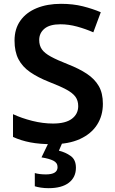

<svg xmlns="http://www.w3.org/2000/svg" viewBox="-20 -744 600 1004"><path d="M518 -201Q518 -139 487.5 -91.5Q457 -44 398 -17Q339 10 253 10Q188 10 138.5 0.5Q89 -9 48 -28V-147Q93 -126 148.5 -112Q204 -98 257 -98Q323 -98 356 -123Q389 -148 389 -189Q389 -218 374.5 -238Q360 -258 326.5 -276Q293 -294 236 -316Q178 -339 137.5 -367Q97 -395 76.5 -434.5Q56 -474 56 -532Q56 -593 86.5 -636Q117 -679 172 -701.5Q227 -724 299 -724Q362 -724 413.5 -711Q465 -698 507 -680L468 -575Q427 -593 383 -605Q339 -617 296 -617Q240 -617 212.5 -594Q185 -571 185 -535Q185 -506 199 -486Q213 -466 246 -448Q279 -430 335 -408Q394 -385 434.5 -358Q475 -331 496.5 -294Q518 -257 518 -201ZM377 133Q377 183 340 211.5Q303 240 234 240Q212 240 193 237Q174 234 162 230V161Q187 168 220 168Q281 168 281 130Q281 107 258.5 96Q236 85 197 79L235 0H307L288 44Q322 52 349.5 71.5Q377 91 377 133Z"/></svg>

Font: Noto Sans Canadian Aboriginal SemiBold
Style: Regular
Weight: 600
Designer: Monotype Design Team, Typotheque's Kevin King
Foundry: Monotype Imaging Inc.
Version: Version 2.004; ttfautohint (v1.8.4.7-5d5b)